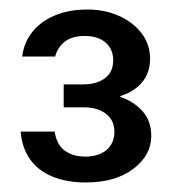

<svg xmlns="http://www.w3.org/2000/svg" viewBox="-20 -730 372 403"><path d="M26.6 -611.4Q30.1 -640.2 47.4 -662.4Q64.7 -684.5 94.4 -697.3Q124 -710 163.3 -710Q200.1 -710 230.1 -696.5Q260.2 -683 277.6 -659.6Q295 -636.2 295 -607.2Q295 -576.5 277.7 -556.6Q260.5 -536.8 232.5 -528.5V-526.5Q259.5 -517.8 278.5 -497.4Q297.5 -477 297.5 -444.3Q297.5 -404.2 259.9 -375.6Q222.4 -347 159.6 -347Q120 -347 90 -359.4Q59.9 -371.8 42.9 -395.9Q25.9 -420.1 23.4 -453.8H94.7Q99 -425.9 116.3 -413.6Q133.6 -401.3 158.8 -401.3Q186.9 -401.3 203.5 -415.2Q220.1 -429.2 220.1 -453.4Q220.1 -477.8 202.3 -491.2Q184.5 -504.7 156.6 -504.7H113.7V-552.9H155Q182.7 -552.9 200.1 -565.7Q217.6 -578.5 217.6 -603.4Q217.6 -626.9 201.6 -640.7Q185.7 -654.5 158 -654.5Q131.4 -654.5 116.3 -642.8Q101.2 -631.1 95.7 -611.4Z"/></svg>

Font: Poppins Variable
Style: Regular
Weight: 100
Designer: Jonny Pinhorn
Foundry: Indian Type Foundry
Version: Version 6.000